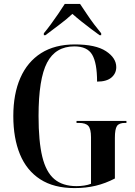

<svg xmlns="http://www.w3.org/2000/svg" viewBox="-20 -951 692 981"><path d="M361 10Q255 10 185.5 -35Q116 -80 82 -162.5Q48 -245 48 -358Q48 -471 84 -553Q120 -635 190 -679.5Q260 -724 363 -724Q469 -724 521.5 -689.5Q574 -655 574 -608Q574 -576 549.5 -555Q525 -534 476 -534Q476 -629 451 -671.5Q426 -714 360 -714Q264 -714 220.5 -631Q177 -548 177 -358Q177 -229 196 -150.5Q215 -72 257.5 -36Q300 0 371 0Q391 0 410.5 -3Q430 -6 445 -12V-250Q445 -292 431.5 -307.5Q418 -323 383 -323H371V-333H626V-323H619Q588 -323 577.5 -307Q567 -291 567 -247V-39Q519 -14 469 -2Q419 10 361 10ZM204 -781Q220 -800 239.5 -826.5Q259 -853 278 -881Q297 -909 311 -931H389Q404 -909 422.5 -881Q441 -853 461 -826.5Q481 -800 497 -781V-771H489Q471 -784 445.5 -803Q420 -822 394.5 -842.5Q369 -863 350 -880Q320 -852 281 -823Q242 -794 212 -771H204Z"/></svg>

Font: Noto Serif Display Condensed SemiBold
Style: Regular
Weight: 600
Width: 3
Designer: Monotype Design Team
Foundry: Monotype Imaging Inc.
Version: Version 2.009